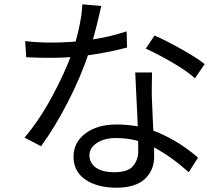

<svg xmlns="http://www.w3.org/2000/svg" viewBox="-20 -822 1040 893"><path d="M219 -624Q410 -624 569 -676L571 -601Q493 -580 401 -566.5Q309 -553 219 -553Q141 -553 102 -556L97 -631Q149 -624 219 -624ZM443 -759Q417 -647 394 -579Q357 -467 296.5 -349Q236 -231 171 -142L94 -182Q163 -263 222.5 -373.5Q282 -484 317 -581Q335 -635 348 -694.5Q361 -754 363 -802L451 -794ZM686 -408V-377L690 -280Q697 -159 697 -94Q697 -29 653 11Q609 51 522 51Q433 51 377.5 13.5Q322 -24 322 -93Q322 -160 377.5 -201.5Q433 -243 522 -243Q605 -243 677 -220Q795 -180 901 -89L858 -21Q780 -91 698.5 -135.5Q617 -180 519 -180Q465 -180 430.5 -157Q396 -134 396 -100Q396 -64 426 -42.5Q456 -21 512 -21Q575 -21 599 -50Q623 -79 623 -120Q623 -217 614 -377L609 -485H687Q686 -456 686 -408ZM658 -596 699 -657Q759 -630 828 -591Q897 -552 932 -524L887 -458Q850 -491 785.5 -529Q721 -567 658 -596Z"/></svg>

Font: Merged Yaku Han JP
Style: Regular
Weight: 400
Designer: Ryoko NISHIZUKA 西塚涼子 (kana, bopomofo & ideographs); Paul D. Hunt (Latin, Greek & Cyrillic); Sandoll Communications 산돌커뮤니
Foundry: Adobe
Version: Version 2.004